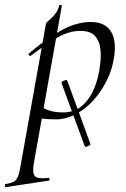

<svg xmlns="http://www.w3.org/2000/svg" viewBox="-82 -482 509 777"><path d="M167 -146Q166 -150 171 -153Q176 -156 182.5 -157.5Q189 -159 190 -156L284 101Q285 103 279.5 106.5Q274 110 268 111.5Q262 113 261 110ZM-57 275Q-61 276 -62 270Q-63 264 -59 263Q-37 259 -26 253Q-15 247 -9 231.5Q-3 216 2 185L104 -386Q104 -389 111 -395Q118 -401 128 -410.5Q138 -420 146 -432Q154 -444 157 -459Q159 -463 164 -462Q169 -461 168 -457L55 178Q48 219 59.5 231Q71 243 113 238Q117 236 118.5 242Q120 248 115 249ZM145 1Q108 1 89.5 -2Q71 -5 57 -8L67 -60Q86 -47 111 -37Q136 -27 173 -27Q218 -27 248.5 -52.5Q279 -78 298 -121.5Q317 -165 323 -220Q328 -254 324 -285.5Q320 -317 302 -337Q284 -357 243 -357Q197 -357 150.5 -330Q104 -303 42 -256Q39 -254 35 -259Q31 -264 35 -265Q95 -318 159.5 -355.5Q224 -393 285 -393Q341 -393 365.5 -357Q390 -321 380 -253Q373 -202 350 -156Q327 -110 294.5 -74.5Q262 -39 223 -19Q184 1 145 1Z"/></svg>

Font: Cormorant
Style: Italic
Weight: 400
Italic angle: -10°
Designer: Christian Thalmann (Catharsis Fonts)
Foundry: Catharsis Fonts
Version: Version 4.000